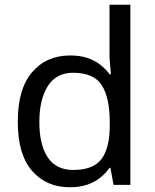

<svg xmlns="http://www.w3.org/2000/svg" viewBox="-20 -780 655 810"><path d="M275 10Q175 10 115 -59.5Q55 -129 55 -267Q55 -405 115.5 -475.5Q176 -546 276 -546Q318 -546 349 -535.5Q380 -525 403 -507Q426 -489 442 -467H448Q447 -480 444.5 -505.5Q442 -531 442 -546V-760H530V0H459L446 -72H442Q426 -49 403 -30.5Q380 -12 348.5 -1Q317 10 275 10ZM289 -63Q374 -63 408.5 -109.5Q443 -156 443 -250V-266Q443 -366 410 -419.5Q377 -473 288 -473Q217 -473 181.5 -416.5Q146 -360 146 -265Q146 -169 181.5 -116Q217 -63 289 -63Z"/></svg>

Font: hexlhindi05
Style: Book
Weight: 400
Designer: Jelle Bosma - Monotype Design Team
Foundry: Monotype Imaging Inc.
Version: Version 2.003